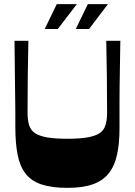

<svg xmlns="http://www.w3.org/2000/svg" viewBox="-20 -897 650 927"><path d="M305 10Q230 10 180.5 -6.5Q131 -23 103.5 -58.5Q76 -94 65 -150Q54 -206 54 -285Q54 -315 54 -344Q54 -373 53.5 -406Q53 -439 52.5 -480.5Q52 -522 51.5 -576Q51 -630 50 -700H117Q115 -613 114 -526.5Q113 -440 113 -353Q113 -316 121 -291.5Q129 -267 150 -253.5Q171 -240 208.5 -233.5Q246 -227 305 -227Q364 -227 401.5 -233.5Q439 -240 460 -253.5Q481 -267 489 -291.5Q497 -316 497 -353Q497 -440 496 -526.5Q495 -613 493 -700H561Q560 -629 559 -574.5Q558 -520 557.5 -478.5Q557 -437 557 -403Q557 -369 557 -339.5Q557 -310 557 -279Q557 -204 545 -149.5Q533 -95 504.5 -59.5Q476 -24 427.5 -7Q379 10 305 10ZM259 -757H196L254 -877H351ZM410 -757H346L404 -877H501Z"/></svg>

Font: Ojuju
Style: Bold
Weight: 700
Designer: Chisaokwu Joboson, Mirko Velimirovic
Foundry: Udi Foundry
Version: Version 1.000